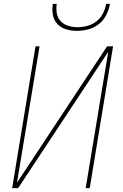

<svg xmlns="http://www.w3.org/2000/svg" viewBox="-20 -975 640 995"><path d="M43 0 164 -735H185L68 -28L535 -735H566L445 0H424L541 -707L74 0ZM379 -815Q350 -815 323 -823Q296 -831 277.5 -850.5Q259 -870 254 -898Q249 -926 254 -955H274Q270 -930 274.5 -905.5Q279 -881 295 -864.5Q311 -848 334 -841Q357 -834 382 -834Q407 -834 433 -841Q459 -848 480 -864.5Q501 -881 513.5 -905.5Q526 -930 530 -955H550Q545 -926 531 -898Q517 -870 492.5 -850.5Q468 -831 438 -823Q408 -815 379 -815Z"/></svg>

Font: Iosevka Aile Thin
Style: Italic
Weight: 100
Italic angle: -9°
Designer: Belleve Invis
Foundry: Belleve Invis
Version: Version 31.1.0; ttfautohint (v1.8.4)